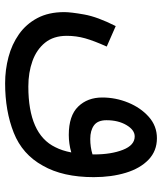

<svg xmlns="http://www.w3.org/2000/svg" viewBox="40 -500 648 769"><g transform="rotate(90 364.5 -116.0)"><path d="M314 188Q260 188 209 174.5Q158 161 117.5 132.5Q77 104 53 59Q29 14 29 -49Q29 -75 38.5 -128.5Q48 -182 85 -255L167 -219Q144 -168 134 -132.5Q124 -97 124 -59Q124 -6 151.5 28Q179 62 225 78.5Q271 95 327 95Q518 95 570 -13Q584 -40 591 -77Q574 -72 556 -69.5Q538 -67 521 -67Q444 -67 407.5 -104.5Q371 -142 371 -201Q371 -255 391.5 -305Q412 -355 448.5 -387.5Q485 -420 534 -420Q585 -420 620 -386.5Q655 -353 672.5 -295.5Q690 -238 690 -167Q690 -43 644 37Q599 119 512 153.5Q425 188 314 188ZM462 -218Q462 -183 482.5 -168Q503 -153 537 -153Q570 -153 599 -162Q599 -166 599 -169Q599 -237 580.5 -284Q562 -331 527 -331Q501 -331 481.5 -298Q462 -265 462 -218Z"/></g></svg>

Font: Noto Sans Arabic UI Cn Md
Style: Regular
Weight: 500
Width: 3
Designer: Monotype Design Team, Nadine Chahine and Nizar Qandah
Foundry: Monotype Imaging Inc.
Version: Version 2.010; ttfautohint (v1.8.4.7-5d5b)